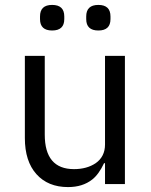

<svg xmlns="http://www.w3.org/2000/svg" viewBox="-20 -741 608 773"><path d="M402.8 -84V0H482.9V-516.1H402.8V-159.2Q402.8 -110.4 365.2 -84Q329.6 -60.1 277.8 -60.1Q160.2 -60.1 160.2 -199.2V-516.1H80.1V-185.1Q80.1 -91.8 126.7 -39.8Q173.3 12.2 253.9 12.2Q312.5 12.2 351.1 -18.1Q377.9 -39.1 398.9 -84ZM238.8 -664.1V-674.8Q238.8 -721.2 189.9 -721.2Q141.1 -721.2 141.1 -674.8V-664.1Q141.1 -618.2 189.9 -618.2Q238.8 -618.2 238.8 -664.1ZM424.8 -664.1V-674.8Q424.8 -721.2 376 -721.2Q327.1 -721.2 327.1 -674.8V-664.1Q327.1 -618.2 376 -618.2Q424.8 -618.2 424.8 -664.1Z"/></svg>

Font: Plexus Sans
Style: Regular
Weight: 400
Version: Version 2.001;PS 002.001;hotconv 1.0.70;makeotf.lib2.5.58329